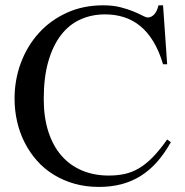

<svg xmlns="http://www.w3.org/2000/svg" viewBox="-20 -698 708 733"><path d="M632.3 -155.3Q607.9 -111.8 579.6 -79.8Q551.3 -47.9 517.6 -26.6Q483.9 -5.4 444.3 5.1Q404.8 15.6 357.9 15.6Q307.1 15.6 263.7 3.2Q220.2 -9.3 184.3 -31.5Q148.4 -53.7 120.8 -85Q93.3 -116.2 74.2 -153.6Q55.2 -190.9 45.4 -233.6Q35.6 -276.4 35.6 -321.3Q35.6 -393.6 59.8 -458.3Q84 -522.9 128.2 -571.8Q172.4 -620.6 234.9 -649.2Q297.4 -677.7 373.5 -677.7Q411.1 -677.7 439.7 -670.4Q468.3 -663.1 489 -654.5Q509.8 -646 523.4 -638.7Q537.1 -631.3 544.4 -631.3Q557.6 -631.3 568.6 -642.8Q579.6 -654.3 585 -677.7H602.5L618.2 -452.6H602.5Q587.4 -503.4 565.4 -539.6Q543.5 -575.7 515.4 -598.6Q487.3 -621.6 453.6 -632.3Q419.9 -643.1 381.3 -643.1Q330.1 -643.1 287.1 -623.8Q244.1 -604.5 213.1 -564.5Q182.1 -524.4 164.6 -463.9Q147 -403.3 147 -320.3Q147 -249.5 164.8 -194.8Q182.6 -140.1 215.3 -103Q248 -65.9 293.7 -46.9Q339.4 -27.8 395.5 -27.8Q428.2 -27.8 456.1 -33.9Q483.9 -40 510.3 -55.4Q536.6 -70.8 562.7 -97.4Q588.9 -124 618.2 -165.5Z"/></svg>

Font: Campania
Style: Regular
Weight: 400
Version: Version 2.009